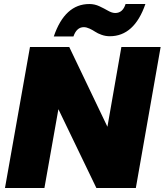

<svg xmlns="http://www.w3.org/2000/svg" viewBox="-20 -940 823 960"><path d="M586.9 -705.1H783.2L659.2 0H461.9L272 -394L202.1 0H4.9L129.9 -705.1H326.2L517.1 -306.2ZM249 -757.8Q304.2 -919.9 426.8 -919.9Q453.1 -919.9 477.1 -908.7Q501 -897.5 520.5 -886.2Q540 -875 556.2 -875Q593.8 -875 607.9 -919.9H707Q651.4 -758.8 528.8 -758.8Q507.8 -758.8 488 -765.9Q468.3 -772.9 455.6 -781.5Q442.9 -790 427.5 -797.1Q412.1 -804.2 398.9 -804.2Q363.3 -804.2 347.2 -757.8Z"/></svg>

Font: Poppins ExtraBold
Style: Italic
Weight: 800
Italic angle: -10°
Designer: Ninad Kale (Devanagari), Jonny Pinhorn (Latin)
Foundry: Indian Type Foundry
Version: Version 3.200;PS 1.000;hotconv 16.6.54;makeotf.lib2.5.65590